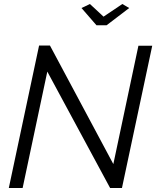

<svg xmlns="http://www.w3.org/2000/svg" viewBox="-20 -937 780 957"><path d="M386.2 -897 428.2 -917 496.1 -854 589.8 -917 624 -897 511.2 -811H460.9ZM174.8 -710H229L544.9 -119.1L669.9 -709H738.8L587.9 0H528.8L215.8 -580.1L92.8 0H23.9Z"/></svg>

Font: Rawline
Style: Italic
Weight: 400
Italic angle: -12°
Designer: Matt McInerney, Pablo Impallari, Rodrigo Fuenzalida
Foundry: Matt McInerney, Pablo Impallari, Rodrigo Fuenzalida
Version: Version 4.020;PS 004.020;hotconv 1.0.88;makeotf.lib2.5.64775